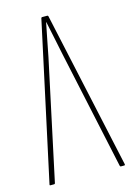

<svg xmlns="http://www.w3.org/2000/svg" viewBox="-104 -709 526 764"><g transform="rotate(-15 159.0 -327.5)"><path d="M7 0Q3 0 4 -4L144 -652Q145 -655 148 -655H169Q172 -655 173 -652L314 -5Q315 0 311 0H297Q294 0 293 -4L188 -492Q181 -527 173.5 -562Q166 -597 159 -631H158Q151 -597 144.5 -563Q138 -529 131 -494L26 -3Q25 0 22 0Z"/></g></svg>

Font: Sofia Sans Extra Condensed Thin
Style: Regular
Weight: 250
Version: Version 4.100